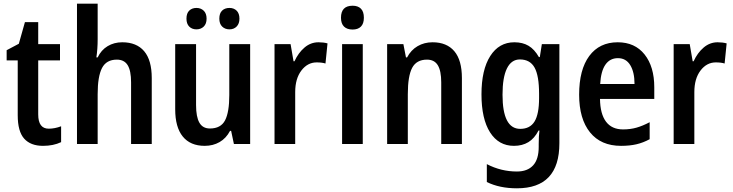

<svg xmlns="http://www.w3.org/2000/svg" viewBox="-20 -780 3968 1040"><path d="M311 -96V-10Q269 10 213 10Q146 10 111 -29Q76 -68 76 -156V-453H16V-508L82 -543L115 -660H187V-541H305V-453H187V-160Q187 -83 244 -83Q277 -83 311 -96Z M509 -567Q509 -515 502 -469H509Q528 -509 563 -530Q598 -551 642 -551Q720 -551 761 -502.5Q802 -454 802 -357V0H690V-334Q690 -397 671.5 -427Q653 -457 613 -457Q556 -457 532.5 -411.5Q509 -366 509 -270V0H397V-760H509Z M1335 0H1247L1232 -71H1226Q1205 -31 1169.5 -10.5Q1134 10 1089 10Q1011 10 970 -40.5Q929 -91 929 -188V-541H1042V-211Q1042 -147 1060 -115.5Q1078 -84 1117 -84Q1176 -84 1199 -128Q1222 -172 1222 -265V-541H1335ZM1044 -737Q1068 -737 1083.5 -722Q1099 -707 1099 -679Q1099 -651 1083.5 -636Q1068 -621 1044 -621Q1020 -621 1005 -636Q990 -651 990 -679Q990 -708 1005 -722.5Q1020 -737 1044 -737ZM1223 -737Q1247 -737 1262 -722Q1277 -707 1277 -679Q1277 -652 1262 -636.5Q1247 -621 1223 -621Q1199 -621 1183.5 -636Q1168 -651 1168 -679Q1168 -708 1183 -722.5Q1198 -737 1223 -737Z M1754 -545 1743 -436Q1724 -442 1695 -442Q1646 -442 1612.5 -398Q1579 -354 1579 -281V0H1467V-541H1554L1570 -448H1575Q1596 -494 1629.5 -522.5Q1663 -551 1705 -551Q1732 -551 1754 -545Z M1951 -684Q1951 -652 1935 -636Q1919 -620 1890 -620Q1860 -620 1843.5 -636Q1827 -652 1827 -684Q1827 -749 1890 -749Q1919 -749 1935 -733Q1951 -717 1951 -684ZM1945 0H1833V-541H1945Z M2482 -357V0H2370V-334Q2370 -396 2351.5 -426.5Q2333 -457 2293 -457Q2236 -457 2212.5 -412.5Q2189 -368 2189 -270V0H2077V-541H2165L2179 -469H2185Q2206 -509 2242 -530Q2278 -551 2323 -551Q2400 -551 2441 -502.5Q2482 -454 2482 -357Z M2899 -471H2904L2915 -541H3010V-4Q3010 240 2780 240Q2686 240 2617 206V109Q2694 149 2780 149Q2837 149 2867.5 116Q2898 83 2898 16V1Q2898 -44 2902 -73H2897Q2875 -30 2842 -10Q2809 10 2764 10Q2681 10 2634.5 -63Q2588 -136 2588 -269Q2588 -402 2635.5 -476.5Q2683 -551 2766 -551Q2811 -551 2843 -532Q2875 -513 2899 -471ZM2702 -267Q2702 -82 2798 -82Q2851 -82 2875.5 -122Q2900 -162 2900 -249V-272Q2900 -370 2875.5 -414Q2851 -458 2796 -458Q2750 -458 2726 -409.5Q2702 -361 2702 -267Z M3524 -307V-244H3230Q3231 -163 3262.5 -121Q3294 -79 3355 -79Q3394 -79 3427.5 -88.5Q3461 -98 3499 -118V-26Q3464 -7 3427.5 1.5Q3391 10 3344 10Q3235 10 3176 -63Q3117 -136 3117 -267Q3117 -403 3172 -477Q3227 -551 3326 -551Q3419 -551 3471.5 -485Q3524 -419 3524 -307ZM3231 -325H3417Q3417 -389 3394 -427Q3371 -465 3327 -465Q3284 -465 3259.5 -430Q3235 -395 3231 -325Z M3916 -545 3905 -436Q3886 -442 3857 -442Q3808 -442 3774.5 -398Q3741 -354 3741 -281V0H3629V-541H3716L3732 -448H3737Q3758 -494 3791.5 -522.5Q3825 -551 3867 -551Q3894 -551 3916 -545Z"/></svg>

Font: Noto Sans Display Medium Narrow
Style: Regular
Weight: 500
Width: 4
Designer: Monotype Design team
Foundry: Monotype Imaging Inc.
Version: Version 1.000